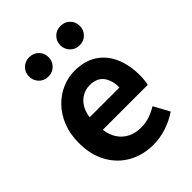

<svg xmlns="http://www.w3.org/2000/svg" viewBox="-231 -915 1042 1042"><g transform="rotate(-45 290.5 -393.5)"><path d="M323.4 13.8Q244.9 13.8 181.7 -21.2Q118.5 -56.1 81.4 -121.9Q44.2 -187.7 44.2 -279.9Q44.2 -348.1 65.8 -402.2Q87.4 -456.3 124.6 -494.8Q161.8 -533.2 208.5 -553.4Q255.3 -573.5 304.7 -573.5Q382.1 -573.5 434 -539.3Q485.9 -505.1 512.4 -444.7Q538.8 -384.4 538.8 -306.4Q538.8 -285.9 536.9 -267.6Q534.9 -249.4 532.1 -238.4H186.7Q192.9 -192.8 214.2 -162.1Q235.4 -131.4 268.1 -115.5Q300.8 -99.6 342.6 -99.6Q376.6 -99.6 407 -109.4Q437.3 -119.3 468.1 -138.2L517.6 -47.9Q476.7 -19.8 426 -3Q375.4 13.8 323.4 13.8ZM184.4 -336.9H413.3Q413.3 -393.2 387.4 -426.7Q361.6 -460.2 307.1 -460.2Q278 -460.2 252.2 -446.4Q226.4 -432.6 208.4 -405.4Q190.4 -378.2 184.4 -336.9ZM182.4 -651.1Q150.3 -651.1 129.2 -672.9Q108.2 -694.7 108.2 -725.3Q108.2 -756.7 129.2 -778.1Q150.3 -799.5 182.4 -799.5Q215.4 -799.5 236.5 -778.1Q257.6 -756.7 257.6 -725.3Q257.6 -694.7 236.5 -672.9Q215.4 -651.1 182.4 -651.1ZM423.3 -651.1Q391 -651.1 369.5 -672.9Q348.1 -694.7 348.1 -725.3Q348.1 -756.7 369.5 -778.1Q391 -799.5 423.3 -799.5Q455.3 -799.5 476.4 -778.1Q497.6 -756.7 497.6 -725.3Q497.6 -694.7 476.4 -672.9Q455.3 -651.1 423.3 -651.1Z"/></g></svg>

Font: Noto Sans JP
Style: Regular
Weight: 100
Designer: Ryoko NISHIZUKA 西塚涼子 (kana, bopomofo & ideographs); Paul D. Hunt (Latin, Greek & Cyrillic); Sandoll Communications 산돌커뮤니
Foundry: Adobe
Version: Version 2.004;hotconv 1.0.118;makeotfexe 2.5.65603